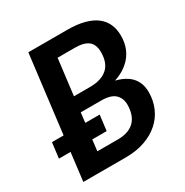

<svg xmlns="http://www.w3.org/2000/svg" viewBox="-172 -858 957 993"><g transform="rotate(-30 306.0 -361.5)"><path d="M308 -101Q342.5 -101 367.8 -110.5Q393 -120 409 -137.2Q425 -154.5 432.8 -178.8Q440.5 -203 440.5 -232Q440.5 -271.5 415.5 -295Q390.5 -318.5 333.5 -318.5H211.5L204.5 -259.5H290.5L279 -167.5H193L185 -101ZM222.5 -408H318.5Q385.5 -408 421.8 -439.5Q458 -471 458 -536Q458 -581.5 432.2 -602.2Q406.5 -623 352 -623H249ZM364 -723Q424 -723 466.8 -711.2Q509.5 -699.5 536.8 -678Q564 -656.5 577 -626Q590 -595.5 590 -558Q590 -527 581.8 -498.8Q573.5 -470.5 556 -446.5Q538.5 -422.5 511.5 -403.5Q484.5 -384.5 447 -372Q508.5 -356.5 538.5 -321.8Q568.5 -287 568.5 -233.5Q568.5 -183.5 550 -140.8Q531.5 -98 496.5 -66.8Q461.5 -35.5 411.2 -17.8Q361 0 297.5 0H43L63.5 -167.5H-6L5.5 -259.5H75L132 -723Z"/></g></svg>

Font: Lato 2
Style: Bold Italic
Weight: 700
Italic angle: -7°
Designer: Lukasz Dziedzic with Adam Twardoch and Botio Nikoltchev
Foundry: tyPoland Lukasz Dziedzic
Version: Version 2.015; 2015-08-06; http://www.latofonts.com/